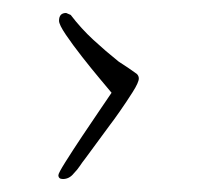

<svg xmlns="http://www.w3.org/2000/svg" viewBox="-20 -385 307 296"><path d="M77 -109Q70 -109 70 -115Q70 -118 81 -135.5Q92 -153 107 -175.5Q122 -198 135 -217Q148 -236 152 -242Q147 -248 134 -263.5Q121 -279 106.5 -297.5Q92 -316 81.5 -331.5Q71 -347 71 -353Q71 -365 82 -365L89 -362Q105 -341 124 -323.5Q143 -306 163 -290Q171 -285 177.5 -280.5Q184 -276 191 -271Q194 -268 194 -264Q194 -258 184.5 -243Q175 -228 164.5 -213Q154 -198 150 -193L111 -140Q107 -135 103 -129Q99 -123 94 -118Q87 -109 77 -109Z"/></svg>

Font: Sassy Frass
Style: Regular
Weight: 400
Designer: Robert E. Leuschke
Foundry: Robert E. Leuschke
Version: Version 1.010; ttfautohint (v1.8.3)